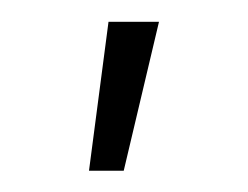

<svg xmlns="http://www.w3.org/2000/svg" viewBox="-20 -777 230 178"><path d="M62.5 -618.7 80.6 -756.8H127.4L94.7 -618.7Z"/></svg>

Font: Inter 16pt ExtraLight
Style: Regular
Weight: 250
Version: Version 4.001;git-66647c0bb